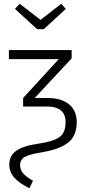

<svg xmlns="http://www.w3.org/2000/svg" viewBox="-20 -787 452 1013"><path d="M29 81Q29 34 66.5 8Q104 -18 183 -29Q262 -41 294 -64Q326 -87 326 -142Q326 -225 228 -225H102V-270L290 -475H27V-523H358V-479L163 -270H230Q304 -270 344.5 -236.5Q385 -203 385 -141Q384 -70 340 -35Q296 0 208 15Q139 26 112.5 40Q86 54 86 85Q86 109 102 127.5Q118 146 154 167L135 206Q82 180 55.5 150.5Q29 121 29 81ZM327 -740 211 -633H176L59 -740L84 -767L194 -682L303 -767Z"/></svg>

Font: Fira Sans Condensed Light
Style: Regular
Weight: 300
Width: 3
Designer: bBox Type GmbH & Carrois Corporate GbR & Edenspiekermann AG
Foundry: bBox Type GmbH & Carrois Corporate GbR & Edenspiekermann AG
Version: Version 4.301